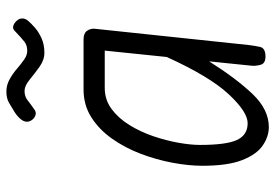

<svg xmlns="http://www.w3.org/2000/svg" viewBox="-144 -666 820 571"><g transform="rotate(-90 265.5 -380.0)"><path d="M173.5 10Q145.5 10 119 -8Q92.5 -26 75.5 -69Q58.5 -112 58.5 -187.5Q58.5 -228.5 67.5 -276.5Q76.5 -324.5 94.2 -371.2Q112 -418 139.2 -456.5Q166.5 -495 202.8 -518Q239 -541 285 -541H435Q452.5 -541 459.8 -530.8Q467 -520.5 466 -508L417.5 -49Q415.5 -32.5 412 -16.2Q408.5 0 383.5 0Q363 0 359 -14Q355 -28 356 -40.5L369 -167.5Q317.5 -86 271.5 -38Q225.5 10 173.5 10ZM185 -53Q219 -53 271.8 -110Q324.5 -167 382 -293.5L401 -478H290Q255 -478 227.5 -457.8Q200 -437.5 179.8 -404.8Q159.5 -372 146.5 -333.8Q133.5 -295.5 127 -259Q120.5 -222.5 120.5 -195Q120.5 -116.5 135.2 -84.8Q150 -53 185 -53ZM394.5 -657.5Q373 -657.5 352.5 -672.2Q332 -687 314 -701.8Q296 -716.5 281 -716.5Q264.5 -716.5 253 -707.2Q241.5 -698 224 -686Q217 -681.5 209 -684Q201 -686.5 195.5 -693.5Q190 -700.5 189.5 -708.5Q189 -718 197.2 -728Q205.5 -738 218 -746Q232.5 -755 246 -762.8Q259.5 -770.5 279 -770.5Q298.5 -770.5 315.2 -761.2Q332 -752 346.5 -739.5Q361 -727 374.2 -717.8Q387.5 -708.5 400 -708.5Q416 -708.5 426.5 -716.2Q437 -724 460.5 -746.5Q467 -752.5 475.2 -749.8Q483.5 -747 490 -739.5Q496.5 -732 496.5 -724.5Q497.5 -715 489.2 -705.5Q481 -696 469 -685.5Q456.5 -674.5 437.8 -666Q419 -657.5 394.5 -657.5Z"/></g></svg>

Font: Edu NSW ACT Hand
Style: Regular
Weight: 400
Designer: Tina and Corey Anderson, Eben Sorkin, Mirko Velimirovic
Foundry: Sorkin Type Co.
Version: Version 2.000